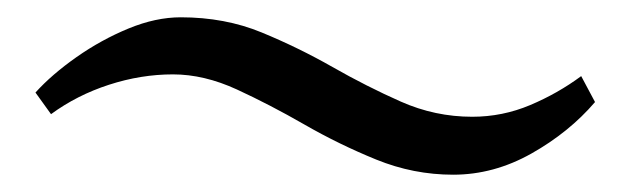

<svg xmlns="http://www.w3.org/2000/svg" viewBox="-20 -409 740 222"><path d="M668 -291Q638 -256 594.5 -231.5Q551 -207 504 -207Q458 -207 415 -224.5Q372 -242 332 -265Q292 -288 254 -305.5Q216 -323 180 -323Q143 -323 106 -311Q69 -299 39 -277L21 -302Q40 -323 68.5 -343Q97 -363 128.5 -376Q160 -389 189 -389Q240 -389 282.5 -371.5Q325 -354 364.5 -331.5Q404 -309 443.5 -291.5Q483 -274 526 -274Q561 -274 593 -287.5Q625 -301 652 -321Z"/></svg>

Font: Kaisei Decol Medium
Style: Regular
Weight: 500
Designer: Font-Kai, 金井和夫
Foundry: KAZUO KANAI
Version: Version 5.003